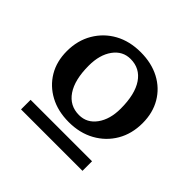

<svg xmlns="http://www.w3.org/2000/svg" viewBox="-128 -834 738 738"><g transform="rotate(45 241.0 -465.5)"><path d="M238 -320Q179 -320 134.5 -344Q90 -368 65 -410Q40 -452 40 -508Q40 -566 66.5 -611Q93 -656 138.5 -681Q184 -706 244 -706Q303 -706 347.5 -682.5Q392 -659 417 -616.5Q442 -574 442 -518Q442 -460 416 -415.5Q390 -371 344 -345.5Q298 -320 238 -320ZM247 -367Q290 -367 316.5 -403.5Q343 -440 343 -498Q343 -576 314.5 -618Q286 -660 235 -660Q192 -660 165.5 -623.5Q139 -587 139 -528Q139 -451 167.5 -409Q196 -367 247 -367ZM74 -225V-277H408V-225Z"/></g></svg>

Font: Platypi Medium
Style: Regular
Weight: 500
Designer: David Sargent
Foundry: Bolt Cutter Type
Version: Version 1.200; ttfautohint (v1.8.4.7-5d5b)